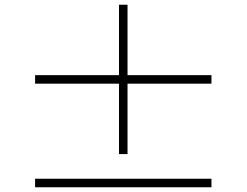

<svg xmlns="http://www.w3.org/2000/svg" viewBox="-20 -817 1040 810"><path d="M872 -500V-464H518V-167H482V-464H128V-500H482V-797H518V-500ZM128 -63H872V-27H128Z"/></svg>

Font: Noto Sans Korean Thin
Style: Regular
Weight: 250
Designer: Ryoko NISHIZUKA  (kana & ideographs); Paul D. Hunt (Latin, Greek & Cyrillic); Wenlong ZHANG  (bopomofo); Sandoll Communi
Foundry: Adobe Systems Incorporated
Version: Version 1.0001;PS 1;hotconv 1.0.78;makeotf.lib2.5.61930